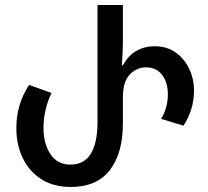

<svg xmlns="http://www.w3.org/2000/svg" viewBox="-20 -734 828 764"><path d="M262 10Q193 10 144.5 -21Q96 -52 70.5 -105Q45 -158 45 -224Q45 -320 96 -396L185 -364Q169 -331 161 -295.5Q153 -260 153 -224Q153 -163 180.5 -121Q208 -79 260 -79Q315 -79 341.5 -122.5Q368 -166 368 -249V-714H469V-570Q469 -554 468 -528Q467 -502 465 -474H469Q491 -514 523.5 -532Q556 -550 595 -550Q645 -550 680 -524.5Q715 -499 733.5 -459Q752 -419 752 -376Q752 -335 741 -299.5Q730 -264 710 -234L621 -261Q635 -284 641.5 -309Q648 -334 648 -358Q648 -406 625 -436Q602 -466 561 -466Q523 -466 496 -437Q469 -408 469 -347V-243Q469 -124 417 -57Q365 10 262 10Z"/></svg>

Font: Noto Sans Georgian Condensed Medium
Style: Regular
Weight: 500
Width: 3
Designer: Monotype Design Team, Akaki Razmadze
Foundry: Google LLC
Version: Version 2.005; ttfautohint (v1.8.4.7-5d5b)